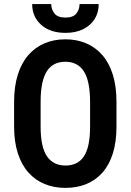

<svg xmlns="http://www.w3.org/2000/svg" viewBox="-20 -914 643 944"><path d="M552.7 -412.1V-292.5Q552.7 -217.3 535.2 -160.6Q517.6 -104 484.4 -66.2Q451.2 -28.3 404.8 -9.3Q358.4 9.8 302.2 9.8Q245.6 9.8 199.2 -9.3Q152.8 -28.3 119.4 -66.2Q85.9 -104 67.6 -160.6Q49.3 -217.3 49.3 -292.5V-412.1Q49.3 -488.8 67.4 -546.4Q85.4 -604 118.9 -642.6Q152.3 -681.2 198.7 -700.9Q245.1 -720.7 301.3 -720.7Q357.9 -720.7 404.1 -700.9Q450.2 -681.2 483.6 -642.6Q517.1 -604 534.9 -546.4Q552.7 -488.8 552.7 -412.1ZM422.9 -292.5V-413.1Q422.9 -465.3 415 -502.9Q407.2 -540.5 391.6 -564.2Q376 -587.9 353.3 -599.1Q330.6 -610.4 301.3 -610.4Q271.5 -610.4 248.8 -599.1Q226.1 -587.9 210.7 -564.2Q195.3 -540.5 187.5 -502.9Q179.7 -465.3 179.7 -413.1V-292.5Q179.7 -241.2 187.5 -204.6Q195.3 -168 211.2 -145Q227.1 -122.1 249.8 -111.1Q272.5 -100.1 302.2 -100.1Q331.5 -100.1 354.2 -111.1Q377 -122.1 392.3 -145Q407.7 -168 415.3 -204.6Q422.9 -241.2 422.9 -292.5ZM371.1 -894H465.3Q465.3 -852.1 445.3 -820.3Q425.3 -788.6 388.9 -770.5Q352.5 -752.4 302.2 -752.4Q226.6 -752.4 182.4 -792Q138.2 -831.5 138.2 -894H231.9Q231.9 -867.7 247.8 -847.7Q263.7 -827.6 302.2 -827.6Q339.8 -827.6 355.5 -847.7Q371.1 -867.7 371.1 -894Z"/></svg>

Font: Roboto Condensed SemiBold
Style: Regular
Weight: 600
Designer: Christian Robertson
Foundry: Google
Version: Version 3.008; 2023